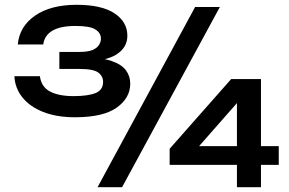

<svg xmlns="http://www.w3.org/2000/svg" viewBox="-20 -779 1202 799"><path d="M54 -594Q61 -669 126 -714Q191 -759 299 -759Q403 -759 456.5 -723.5Q510 -688 510 -630Q510 -581 464 -552Q418 -523 326 -524V-539Q401 -540 443.5 -525.5Q486 -511 504 -486.5Q522 -462 522 -431Q522 -371 465.5 -331Q409 -291 292 -291Q216 -291 160 -313Q104 -335 73 -374Q42 -413 40 -462H146Q152 -417 188.5 -398Q225 -379 286 -379Q345 -379 377 -391.5Q409 -404 409 -438Q409 -462 389 -477Q369 -492 312 -492H227V-563H312Q346 -563 365 -571Q384 -579 392 -592Q400 -605 400 -618Q400 -642 377 -656.5Q354 -671 294 -671Q232 -671 198.5 -651.5Q165 -632 160 -594ZM792 -750H895L488 0H386ZM1066 -450V0H966V-407L1017 -408L777 -135L759 -171H1140V-93H686V-160L942 -450Z"/></svg>

Font: Unbounded
Style: Regular
Weight: 400
Designer: Luke Prowse, Jean-Baptiste Morizot, Fátima Lázaro, Florian Runge
Foundry: NaN
Version: Version 1.701;gftools[0.9.28.dev5+ged2979d]